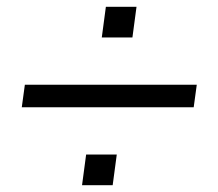

<svg xmlns="http://www.w3.org/2000/svg" viewBox="-20 -672 640 564"><path d="M549 -357H44L53 -423H558ZM311 -128H221L233 -218H323ZM369 -562H279L291 -652H381Z"/></svg>

Font: Tanohe Sans
Style: Italic
Weight: 400
Designer: Village Type and Design LLC & Cristiano Sobral
Foundry: Cooper Hewitt Smithsonian Design Museum
Version: Version 1.00;September 29, 2021;FontCreator 13.0.0.2655 64-b